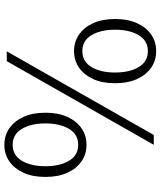

<svg xmlns="http://www.w3.org/2000/svg" viewBox="52 -776 735 879"><g transform="rotate(-90 419.5 -336.5)"><path d="M579 -673H624L241 0H196ZM196 -308Q153 -308 120 -331Q87 -354 68 -396Q49 -438 49 -496Q49 -555 68 -596.5Q87 -638 120 -661Q153 -684 196 -684Q239 -684 272 -661Q305 -638 324 -596.5Q343 -555 343 -496Q343 -438 324 -396Q305 -354 272 -331Q239 -308 196 -308ZM196 -346Q244 -346 269 -388Q294 -430 294 -496Q294 -562 269 -604Q244 -646 196 -646Q148 -646 123 -604Q98 -562 98 -496Q98 -430 123 -388Q148 -346 196 -346ZM625 11Q582 11 549 -12Q516 -35 497 -77Q478 -119 478 -177Q478 -236 497 -277.5Q516 -319 549 -342Q582 -365 625 -365Q668 -365 701 -342Q734 -319 753 -277.5Q772 -236 772 -177Q772 -119 753 -77Q734 -35 701 -12Q668 11 625 11ZM625 -27Q673 -27 698 -69Q723 -111 723 -177Q723 -243 698 -285Q673 -327 625 -327Q577 -327 552 -285Q527 -243 527 -177Q527 -111 552 -69Q577 -27 625 -27Z"/></g></svg>

Font: Murecho Thin Light
Style: Regular
Weight: 300
Version: Version 1.010